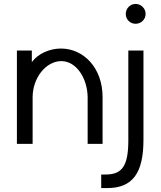

<svg xmlns="http://www.w3.org/2000/svg" viewBox="-20 -732 821 977"><path d="M670 -712C642 -712 620 -689 620 -661C620 -633 642 -611 670 -611C698 -611 721 -633 721 -661C721 -689 698 -712 670 -712ZM633 -475V-19C633 112 602 156 518 156H495V225H526C656 225 710 147 710 -21V-475ZM426 0H502V-238C502 -387 405 -485 290 -485C234 -485 174 -460 142 -416V-475H66V0H146V-237C146 -336 214 -421 292 -421C369 -421 425 -333 426 -237Z"/></svg>

Font: Mint Spirit
Style: Regular
Weight: 400
Designer: HARENDAL Hirwen
Foundry: Arkandis Digital Foundry.
Version: Version 1.004;FFEdit